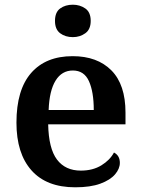

<svg xmlns="http://www.w3.org/2000/svg" viewBox="-20 -787 599 817"><path d="M300 10Q178 10 114 -62Q50 -134 50 -265Q50 -405 112.5 -476.5Q175 -548 289 -548Q394 -548 454 -487.5Q514 -427 514 -308V-258H185Q187 -155 222.5 -108Q258 -61 324 -61Q375 -61 411.5 -83.5Q448 -106 465 -138Q490 -125 490 -94Q490 -69 469.5 -45Q449 -21 407 -5.5Q365 10 300 10ZM379 -319Q379 -396 358.5 -441.5Q338 -487 290 -487Q243 -487 216.5 -444Q190 -401 187 -319ZM290 -629Q258 -629 236 -645.5Q214 -662 214 -698Q214 -735 236 -751Q258 -767 290 -767Q320 -767 343 -751Q366 -735 366 -698Q366 -662 343 -645.5Q320 -629 290 -629Z"/></svg>

Font: Noto Naskh Arabic UI Semi
Style: Bold
Weight: 700
Designer: Monotype Design Team, David Williams, Mohamad Dakak and Nizar Qandah
Foundry: Monotype Imaging Inc.
Version: Version 2.014; ttfautohint (v1.8.4.7-5d5b)